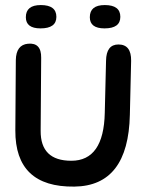

<svg xmlns="http://www.w3.org/2000/svg" viewBox="-20 -688 560 740"><path d="M383.8 -668.5Q443.8 -668.5 443.8 -623Q443.8 -578.6 382.8 -578.6Q326.2 -578.6 326.2 -621.6Q326.2 -668.5 383.8 -668.5ZM137.2 -668.5Q197.3 -668.5 197.3 -623Q197.3 -578.6 136.2 -578.6Q79.6 -578.6 79.6 -621.6Q79.6 -668.5 137.2 -668.5ZM480.5 -245.6Q474.6 28.8 266.6 31.2Q38.1 34.2 39.1 -185.5L41 -456.5Q42 -515.1 87.9 -519.5Q139.6 -524.4 138.7 -465.3L136.7 -184.1Q135.7 -68.4 254.9 -68.4Q379.9 -68.4 383.8 -252.9L388.7 -453.6Q389.6 -516.6 436.5 -516.6Q486.3 -516.6 485.4 -453.6Z"/></svg>

Font: Comic Relief
Style: Regular
Weight: 400
Designer: Jeff Davis
Foundry: Loudifier
Version: Version 1.0